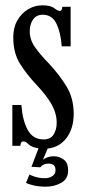

<svg xmlns="http://www.w3.org/2000/svg" viewBox="-20 -549 324 723"><path d="M152 154Q126 154 105.8 149Q85.5 144 78 139.5L91 108Q96 111.5 112.5 116.8Q129 122 149.5 122Q165.5 122 177.2 114.2Q189 106.5 189 92.5Q189 77 181.2 72Q173.5 67 162.5 67Q143 67 131.5 81L98.5 79L125 9.5Q97.5 5 87.2 -5.8Q77 -16.5 68.5 -16.5Q57 -16.5 57 0H26.5V-153.5H60.5Q65 -95 84.5 -59.5Q104 -24 144.5 -24Q171 -24 182.2 -43Q193.5 -62 193.5 -86Q193.5 -121.5 175 -154.8Q156.5 -188 118.5 -228.5Q82 -267 56 -307.8Q30 -348.5 30 -408.5Q30 -446 45.8 -473Q61.5 -500 86.5 -514.5Q111.5 -529 139 -529Q170.5 -529 183.8 -518.5Q197 -508 205.5 -508Q214 -508 214.5 -523.5H246V-374.5H212.5Q208.5 -427.5 192.2 -460.5Q176 -493.5 141 -493.5Q117 -493.5 104.5 -475.5Q92 -457.5 92 -431.5Q92 -400 110.8 -372.8Q129.5 -345.5 164.5 -309.5Q205 -266 231.2 -222.2Q257.5 -178.5 257.5 -120.5Q257.5 -66 231 -30.2Q204.5 5.5 159.5 10.5L141.5 52.5Q144 49.5 155.8 44.5Q167.5 39.5 183.5 39.5Q202.5 39.5 219.5 51.5Q236.5 63.5 236.5 93Q236.5 125 210.5 139.5Q184.5 154 152 154Z"/></svg>

Font: Imbue 10pt Medium
Style: Regular
Weight: 500
Designer: Tyler Finck
Foundry: Etcetera Type Company
Version: Version 1.102; ttfautohint (v1.8.3)